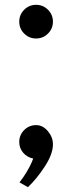

<svg xmlns="http://www.w3.org/2000/svg" viewBox="-20 -640 300 798"><path d="M96 138 61 118Q77 98 91.5 73.5Q106 49 112 34L118 19Q93 14 76.5 -5Q60 -24 60 -50Q60 -79 80.5 -99.5Q101 -120 130 -120Q158 -120 179 -95Q200 -70 200 -40Q200 0 166.5 51.5Q133 103 96 138ZM80.5 -500.5Q60 -521 60 -550Q60 -579 80.5 -599.5Q101 -620 130 -620Q159 -620 179.5 -599.5Q200 -579 200 -550Q200 -521 179.5 -500.5Q159 -480 130 -480Q101 -480 80.5 -500.5Z"/></svg>

Font: Laverick
Style: Regular
Weight: 400
Designer: Daniel Pimley
Foundry: Daniel Pimley
Version: Version 1.000;PS 001.001;hotconv 1.0.56